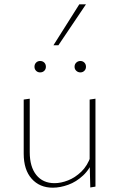

<svg xmlns="http://www.w3.org/2000/svg" viewBox="-20 -868 553 891"><path d="M225 3Q164 3 127 -38.5Q90 -80 90 -155V-406L118 -410V-162Q118 -94 148.5 -56Q179 -18 233 -18Q263 -18 296 -31Q329 -44 357.5 -71.5Q386 -99 401 -143L415 -131Q398 -84 366 -54Q334 -24 296.5 -10.5Q259 3 225 3ZM399 2 396 -115V-406L423 -410V-2ZM166 -532Q155 -532 147.5 -539.5Q140 -547 140 -558Q140 -570 147.5 -577.5Q155 -585 166 -585Q178 -585 185.5 -577.5Q193 -570 193 -558Q193 -547 185.5 -539.5Q178 -532 166 -532ZM353 -532Q342 -532 334 -539.5Q326 -547 326 -558Q326 -570 334 -577.5Q342 -585 353 -585Q364 -585 371.5 -577.5Q379 -570 379 -558Q379 -547 371.5 -539.5Q364 -532 353 -532ZM228 -658 348 -848H379L251 -658Z"/></svg>

Font: Ysabeau Office Thin
Style: Regular
Weight: 250
Designer: Christian Thalmann (Catharsis Fonts)
Version: Version 2.001;gftools[0.9.30]; featfreeze: tnum,lnum,ss02